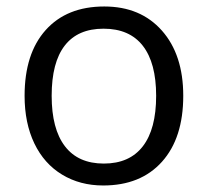

<svg xmlns="http://www.w3.org/2000/svg" viewBox="-20 -565 644 595"><path d="M547.9 -268.1Q547.9 -137.2 481.9 -63.7Q416 9.8 299.8 9.8Q228 9.8 172.4 -23.9Q116.7 -57.6 86.4 -120.6Q56.2 -183.6 56.2 -268.1Q56.2 -398.9 121.6 -471.9Q187 -544.9 303.2 -544.9Q415.5 -544.9 481.7 -470.2Q547.9 -395.5 547.9 -268.1ZM140.1 -268.1Q140.1 -165.5 181.2 -111.8Q222.2 -58.1 301.8 -58.1Q381.3 -58.1 422.6 -111.6Q463.9 -165 463.9 -268.1Q463.9 -370.1 422.6 -423.1Q381.3 -476.1 300.8 -476.1Q221.2 -476.1 180.7 -423.8Q140.1 -371.6 140.1 -268.1Z"/></svg>

Font: f01722094
Style: Regular
Weight: 400
Foundry: Ascender Corporation
Version: Version 1.10